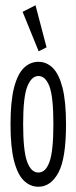

<svg xmlns="http://www.w3.org/2000/svg" viewBox="-20 -702 290 730"><path d="M126 8Q95 8 71 -15Q47 -38 33.5 -90Q20 -142 20 -229Q20 -317 33.5 -369Q47 -421 71 -444Q95 -467 126 -467Q157 -467 180.5 -444Q204 -421 217.5 -369Q231 -317 231 -229Q231 -99 202 -45.5Q173 8 126 8ZM126 -46Q154 -46 168.5 -87.5Q183 -129 183 -230Q183 -334 168 -373.5Q153 -413 126 -413Q100 -413 84 -373.5Q68 -334 68 -230Q68 -129 83 -87.5Q98 -46 126 -46ZM127 -507 66 -657 115 -682 157 -522Z"/></svg>

Font: Inconsolata UltraCondensed
Style: Regular
Weight: 400
Width: 1
Monospace: yes
Designer: Raph Levien, Cyreal, Brenton Simpson
Foundry: Raph Levien, Cyreal, Google
Version: Version 3.001; ttfautohint (v1.8.2.53-6de2)